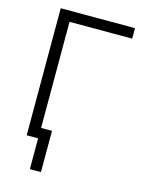

<svg xmlns="http://www.w3.org/2000/svg" viewBox="-132 -807 806 1062"><g transform="rotate(15 271.0 -276.0)"><path d="M505.9 -727.5V-667.5H147V0H80.6V-727.5ZM209.5 -60.1V176.3H146V-60.1Z"/></g></svg>

Font: Inter Tight Light
Style: Regular
Weight: 300
Designer: Rasmus Andersson
Foundry: rsms
Version: Version 3.004